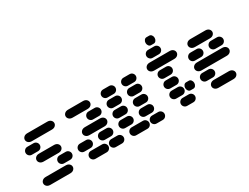

<svg xmlns="http://www.w3.org/2000/svg" viewBox="-72 -1457 2644 2039"><g transform="rotate(-30 1250.0 -437.0)"><path d="M96.7 -13.7H340.8Q368.2 -13.7 383.8 -28.3Q399.4 -43 399.4 -62.5Q399.4 -82 383.8 -96.7Q368.2 -111.3 340.8 -111.3H96.7Q69.3 -111.3 53.7 -96.7Q38.1 -82 38.1 -62.5Q38.1 -43 53.7 -28.3Q69.3 -13.7 96.7 -13.7ZM337.9 -138.7H412.1Q433.6 -138.7 447.8 -153.3Q461.9 -168 461.9 -187.5Q461.9 -207 447.8 -221.7Q433.6 -236.3 412.1 -236.3H337.9Q316.4 -236.3 302.2 -221.7Q288.1 -207 288.1 -187.5Q288.1 -168 302.2 -153.3Q316.4 -138.7 337.9 -138.7ZM159.2 -263.7H340.8Q368.2 -263.7 383.8 -278.3Q399.4 -293 399.4 -312.5Q399.4 -332 383.8 -346.7Q368.2 -361.3 340.8 -361.3H159.2Q131.8 -361.3 116.2 -346.7Q100.6 -332 100.6 -312.5Q100.6 -293 116.2 -278.3Q131.8 -263.7 159.2 -263.7ZM87.9 -388.7H162.1Q183.6 -388.7 197.8 -403.3Q211.9 -418 211.9 -437.5Q211.9 -457 197.8 -471.7Q183.6 -486.3 162.1 -486.3H87.9Q66.4 -486.3 52.2 -471.7Q38.1 -457 38.1 -437.5Q38.1 -418 52.2 -403.3Q66.4 -388.7 87.9 -388.7ZM159.2 -513.7H403.3Q430.7 -513.7 446.3 -528.3Q461.9 -543 461.9 -562.5Q461.9 -582 446.3 -596.7Q430.7 -611.3 403.3 -611.3H159.2Q131.8 -611.3 116.2 -596.7Q100.6 -582 100.6 -562.5Q100.6 -543 116.2 -528.3Q131.8 -513.7 159.2 -513.7Z M650.4 -13.7H787.1Q808.6 -13.7 822.8 -28.3Q836.9 -43 836.9 -62.5Q836.9 -82 822.8 -96.7Q808.6 -111.3 787.1 -111.3H650.4Q628.9 -111.3 614.7 -96.7Q600.6 -82 600.6 -62.5Q600.6 -43 614.7 -28.3Q628.9 -13.7 650.4 -13.7ZM900.4 -13.7H974.6Q996.1 -13.7 1010.3 -28.3Q1024.4 -43 1024.4 -62.5Q1024.4 -82 1010.3 -96.7Q996.1 -111.3 974.6 -111.3H900.4Q878.9 -111.3 864.7 -96.7Q850.6 -82 850.6 -62.5Q850.6 -43 864.7 -28.3Q878.9 -13.7 900.4 -13.7ZM587.9 -138.7H662.1Q683.6 -138.7 697.8 -153.3Q711.9 -168 711.9 -187.5Q711.9 -207 697.8 -221.7Q683.6 -236.3 662.1 -236.3H587.9Q566.4 -236.3 552.2 -221.7Q538.1 -207 538.1 -187.5Q538.1 -168 552.2 -153.3Q566.4 -138.7 587.9 -138.7ZM837.9 -138.7H912.1Q933.6 -138.7 947.8 -153.3Q961.9 -168 961.9 -187.5Q961.9 -207 947.8 -221.7Q933.6 -236.3 912.1 -236.3H837.9Q816.4 -236.3 802.2 -221.7Q788.1 -207 788.1 -187.5Q788.1 -168 802.2 -153.3Q816.4 -138.7 837.9 -138.7ZM721.7 -263.7H903.3Q930.7 -263.7 946.3 -278.3Q961.9 -293 961.9 -312.5Q961.9 -332 946.3 -346.7Q930.7 -361.3 903.3 -361.3H721.7Q694.3 -361.3 678.7 -346.7Q663.1 -332 663.1 -312.5Q663.1 -293 678.7 -278.3Q694.3 -263.7 721.7 -263.7ZM837.9 -388.7H912.1Q933.6 -388.7 947.8 -403.3Q961.9 -418 961.9 -437.5Q961.9 -457 947.8 -471.7Q933.6 -486.3 912.1 -486.3H837.9Q816.4 -486.3 802.2 -471.7Q788.1 -457 788.1 -437.5Q788.1 -418 802.2 -403.3Q816.4 -388.7 837.9 -388.7ZM659.2 -513.7H840.8Q868.2 -513.7 883.8 -528.3Q899.4 -543 899.4 -562.5Q899.4 -582 883.8 -596.7Q868.2 -611.3 840.8 -611.3H659.2Q631.8 -611.3 616.2 -596.7Q600.6 -582 600.6 -562.5Q600.6 -543 616.2 -528.3Q631.8 -513.7 659.2 -513.7Z M1150.4 -13.7H1287.1Q1308.6 -13.7 1322.8 -28.3Q1336.9 -43 1336.9 -62.5Q1336.9 -82 1322.8 -96.7Q1308.6 -111.3 1287.1 -111.3H1150.4Q1128.9 -111.3 1114.7 -96.7Q1100.6 -82 1100.6 -62.5Q1100.6 -43 1114.7 -28.3Q1128.9 -13.7 1150.4 -13.7ZM1400.4 -13.7H1474.6Q1496.1 -13.7 1510.3 -28.3Q1524.4 -43 1524.4 -62.5Q1524.4 -82 1510.3 -96.7Q1496.1 -111.3 1474.6 -111.3H1400.4Q1378.9 -111.3 1364.7 -96.7Q1350.6 -82 1350.6 -62.5Q1350.6 -43 1364.7 -28.3Q1378.9 -13.7 1400.4 -13.7ZM1087.9 -138.7H1162.1Q1183.6 -138.7 1197.8 -153.3Q1211.9 -168 1211.9 -187.5Q1211.9 -207 1197.8 -221.7Q1183.6 -236.3 1162.1 -236.3H1087.9Q1066.4 -236.3 1052.2 -221.7Q1038.1 -207 1038.1 -187.5Q1038.1 -168 1052.2 -153.3Q1066.4 -138.7 1087.9 -138.7ZM1337.9 -138.7H1412.1Q1433.6 -138.7 1447.8 -153.3Q1461.9 -168 1461.9 -187.5Q1461.9 -207 1447.8 -221.7Q1433.6 -236.3 1412.1 -236.3H1337.9Q1316.4 -236.3 1302.2 -221.7Q1288.1 -207 1288.1 -187.5Q1288.1 -168 1302.2 -153.3Q1316.4 -138.7 1337.9 -138.7ZM1087.9 -263.7H1162.1Q1183.6 -263.7 1197.8 -278.3Q1211.9 -293 1211.9 -312.5Q1211.9 -332 1197.8 -346.7Q1183.6 -361.3 1162.1 -361.3H1087.9Q1066.4 -361.3 1052.2 -346.7Q1038.1 -332 1038.1 -312.5Q1038.1 -293 1052.2 -278.3Q1066.4 -263.7 1087.9 -263.7ZM1337.9 -263.7H1412.1Q1433.6 -263.7 1447.8 -278.3Q1461.9 -293 1461.9 -312.5Q1461.9 -332 1447.8 -346.7Q1433.6 -361.3 1412.1 -361.3H1337.9Q1316.4 -361.3 1302.2 -346.7Q1288.1 -332 1288.1 -312.5Q1288.1 -293 1302.2 -278.3Q1316.4 -263.7 1337.9 -263.7ZM1087.9 -388.7H1162.1Q1183.6 -388.7 1197.8 -403.3Q1211.9 -418 1211.9 -437.5Q1211.9 -457 1197.8 -471.7Q1183.6 -486.3 1162.1 -486.3H1087.9Q1066.4 -486.3 1052.2 -471.7Q1038.1 -457 1038.1 -437.5Q1038.1 -418 1052.2 -403.3Q1066.4 -388.7 1087.9 -388.7ZM1337.9 -388.7H1412.1Q1433.6 -388.7 1447.8 -403.3Q1461.9 -418 1461.9 -437.5Q1461.9 -457 1447.8 -471.7Q1433.6 -486.3 1412.1 -486.3H1337.9Q1316.4 -486.3 1302.2 -471.7Q1288.1 -457 1288.1 -437.5Q1288.1 -418 1302.2 -403.3Q1316.4 -388.7 1337.9 -388.7ZM1087.9 -513.7H1162.1Q1183.6 -513.7 1197.8 -528.3Q1211.9 -543 1211.9 -562.5Q1211.9 -582 1197.8 -596.7Q1183.6 -611.3 1162.1 -611.3H1087.9Q1066.4 -611.3 1052.2 -596.7Q1038.1 -582 1038.1 -562.5Q1038.1 -543 1052.2 -528.3Q1066.4 -513.7 1087.9 -513.7ZM1337.9 -513.7H1412.1Q1433.6 -513.7 1447.8 -528.3Q1461.9 -543 1461.9 -562.5Q1461.9 -582 1447.8 -596.7Q1433.6 -611.3 1412.1 -611.3H1337.9Q1316.4 -611.3 1302.2 -596.7Q1288.1 -582 1288.1 -562.5Q1288.1 -543 1302.2 -528.3Q1316.4 -513.7 1337.9 -513.7Z M1775.4 -13.7H1849.6Q1871.1 -13.7 1885.3 -28.3Q1899.4 -43 1899.4 -62.5Q1899.4 -82 1885.3 -96.7Q1871.1 -111.3 1849.6 -111.3H1775.4Q1753.9 -111.3 1739.7 -96.7Q1725.6 -82 1725.6 -62.5Q1725.6 -43 1739.7 -28.3Q1753.9 -13.7 1775.4 -13.7ZM1712.9 -138.7H1787.1Q1808.6 -138.7 1822.8 -153.3Q1836.9 -168 1836.9 -187.5Q1836.9 -207 1822.8 -221.7Q1808.6 -236.3 1787.1 -236.3H1712.9Q1691.4 -236.3 1677.2 -221.7Q1663.1 -207 1663.1 -187.5Q1663.1 -168 1677.2 -153.3Q1691.4 -138.7 1712.9 -138.7ZM1889.6 -138.7H1922.9Q1939.5 -138.7 1950.7 -153.3Q1961.9 -168 1961.9 -187.5Q1961.9 -207 1950.7 -221.7Q1939.5 -236.3 1922.9 -236.3H1889.6Q1873 -236.3 1861.8 -221.7Q1850.6 -207 1850.6 -187.5Q1850.6 -168 1861.8 -153.3Q1873 -138.7 1889.6 -138.7ZM1712.9 -263.7H1787.1Q1808.6 -263.7 1822.8 -278.3Q1836.9 -293 1836.9 -312.5Q1836.9 -332 1822.8 -346.7Q1808.6 -361.3 1787.1 -361.3H1712.9Q1691.4 -361.3 1677.2 -346.7Q1663.1 -332 1663.1 -312.5Q1663.1 -293 1677.2 -278.3Q1691.4 -263.7 1712.9 -263.7ZM1712.9 -388.7H1787.1Q1808.6 -388.7 1822.8 -403.3Q1836.9 -418 1836.9 -437.5Q1836.9 -457 1822.8 -471.7Q1808.6 -486.3 1787.1 -486.3H1712.9Q1691.4 -486.3 1677.2 -471.7Q1663.1 -457 1663.1 -437.5Q1663.1 -418 1677.2 -403.3Q1691.4 -388.7 1712.9 -388.7ZM1659.2 -513.7H1903.3Q1930.7 -513.7 1946.3 -528.3Q1961.9 -543 1961.9 -562.5Q1961.9 -582 1946.3 -596.7Q1930.7 -611.3 1903.3 -611.3H1659.2Q1631.8 -611.3 1616.2 -596.7Q1600.6 -582 1600.6 -562.5Q1600.6 -543 1616.2 -528.3Q1631.8 -513.7 1659.2 -513.7ZM1712.9 -638.7H1787.1Q1808.6 -638.7 1822.8 -653.3Q1836.9 -668 1836.9 -687.5Q1836.9 -707 1822.8 -721.7Q1808.6 -736.3 1787.1 -736.3H1712.9Q1691.4 -736.3 1677.2 -721.7Q1663.1 -707 1663.1 -687.5Q1663.1 -668 1677.2 -653.3Q1691.4 -638.7 1712.9 -638.7ZM1764.6 -763.7H1797.9Q1814.5 -763.7 1825.7 -778.3Q1836.9 -793 1836.9 -812.5Q1836.9 -832 1825.7 -846.7Q1814.5 -861.3 1797.9 -861.3H1764.6Q1748 -861.3 1736.8 -846.7Q1725.6 -832 1725.6 -812.5Q1725.6 -793 1736.8 -778.3Q1748 -763.7 1764.6 -763.7Z M2159.2 -13.7H2340.8Q2368.2 -13.7 2383.8 -28.3Q2399.4 -43 2399.4 -62.5Q2399.4 -82 2383.8 -96.7Q2368.2 -111.3 2340.8 -111.3H2159.2Q2131.8 -111.3 2116.2 -96.7Q2100.6 -82 2100.6 -62.5Q2100.6 -43 2116.2 -28.3Q2131.8 -13.7 2159.2 -13.7ZM2087.9 -138.7H2162.1Q2183.6 -138.7 2197.8 -153.3Q2211.9 -168 2211.9 -187.5Q2211.9 -207 2197.8 -221.7Q2183.6 -236.3 2162.1 -236.3H2087.9Q2066.4 -236.3 2052.2 -221.7Q2038.1 -207 2038.1 -187.5Q2038.1 -168 2052.2 -153.3Q2066.4 -138.7 2087.9 -138.7ZM2096.7 -263.7H2403.3Q2430.7 -263.7 2446.3 -278.3Q2461.9 -293 2461.9 -312.5Q2461.9 -332 2446.3 -346.7Q2430.7 -361.3 2403.3 -361.3H2096.7Q2069.3 -361.3 2053.7 -346.7Q2038.1 -332 2038.1 -312.5Q2038.1 -293 2053.7 -278.3Q2069.3 -263.7 2096.7 -263.7ZM2087.9 -388.7H2162.1Q2183.6 -388.7 2197.8 -403.3Q2211.9 -418 2211.9 -437.5Q2211.9 -457 2197.8 -471.7Q2183.6 -486.3 2162.1 -486.3H2087.9Q2066.4 -486.3 2052.2 -471.7Q2038.1 -457 2038.1 -437.5Q2038.1 -418 2052.2 -403.3Q2066.4 -388.7 2087.9 -388.7ZM2337.9 -388.7H2412.1Q2433.6 -388.7 2447.8 -403.3Q2461.9 -418 2461.9 -437.5Q2461.9 -457 2447.8 -471.7Q2433.6 -486.3 2412.1 -486.3H2337.9Q2316.4 -486.3 2302.2 -471.7Q2288.1 -457 2288.1 -437.5Q2288.1 -418 2302.2 -403.3Q2316.4 -388.7 2337.9 -388.7ZM2159.2 -513.7H2340.8Q2368.2 -513.7 2383.8 -528.3Q2399.4 -543 2399.4 -562.5Q2399.4 -582 2383.8 -596.7Q2368.2 -611.3 2340.8 -611.3H2159.2Q2131.8 -611.3 2116.2 -596.7Q2100.6 -582 2100.6 -562.5Q2100.6 -543 2116.2 -528.3Q2131.8 -513.7 2159.2 -513.7Z"/></g></svg>

Font: Workbench
Style: Regular
Weight: 400
Designer: Jens Kutilek
Foundry: Jens Kutilek
Version: Version 2.001